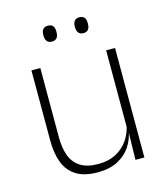

<svg xmlns="http://www.w3.org/2000/svg" viewBox="-102 -734 719 824"><g transform="rotate(-15 258.0 -322.0)"><path d="M108.5 -486.5V-178.5Q108.5 -130.5 121.5 -96Q134.5 -61.5 164 -42.8Q193.5 -24 243 -24Q289 -24 322.8 -42Q356.5 -60 377.2 -91.2Q398 -122.5 404.5 -162.5L415.5 -130.5H405.5Q400 -93 379 -60.8Q358 -28.5 321.2 -9.2Q284.5 10 232 10Q173 10 137 -12.2Q101 -34.5 85 -75.8Q69 -117 69 -175V-486.5ZM440.5 -486.5V0H401L403.5 -123.5L401 -125.5V-486.5ZM186.5 -583Q172 -583 164.8 -591.8Q157.5 -600.5 157.5 -617V-620.5Q157.5 -636.5 164.8 -645Q172 -653.5 186.5 -653.5Q201.5 -653.5 208.5 -645Q215.5 -636.5 215.5 -620.5V-617Q215.5 -600.5 208.5 -591.8Q201.5 -583 186.5 -583ZM326.5 -583Q312 -583 304.8 -591.8Q297.5 -600.5 297.5 -617V-620.5Q297.5 -636.5 304.8 -645Q312 -653.5 326.5 -653.5Q341 -653.5 348 -645Q355 -636.5 355 -620.5V-617Q355 -600.5 348 -591.8Q341 -583 326.5 -583Z"/></g></svg>

Font: Anek Gurmukhi Medium ExtraLight
Style: Regular
Weight: 250
Version: Version 1.003